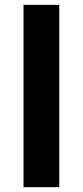

<svg xmlns="http://www.w3.org/2000/svg" viewBox="-20 -780 345 800"><path d="M227.1 -759.8H78.1V0H227.1Z"/></svg>

Font: Open Sans bold
Style: Bold
Weight: 700
Foundry: Ascender Corporation
Version: Version 1.100;PS 001.100;hotconv 1.0.88;makeotf.lib2.5.64775